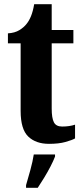

<svg xmlns="http://www.w3.org/2000/svg" viewBox="-20 -680 396 921"><path d="M215 10Q152 10 115.5 -25Q79 -60 79 -148V-472H18V-520Q51 -522 73 -535.5Q95 -549 107 -565Q119 -579 128.5 -602Q138 -625 144 -660H228V-536H332V-472H228V-159Q228 -114 238.5 -93.5Q249 -73 278 -73Q313 -73 340 -82V-16Q326 -8 294 1Q262 10 215 10ZM105 208Q114 178 125.5 136Q137 94 142 61H244V71Q236 92 222 119Q208 146 191.5 173Q175 200 161 221H105Z"/></svg>

Font: Noto Serif Khmer ExtraCondensed ExtraBold
Style: Regular
Weight: 800
Width: 2
Designer: Danh Hong and the Monotype Design Team
Foundry: Monotype Imaging Inc.
Version: Version 2.004; ttfautohint (v1.8.4.7-5d5b)